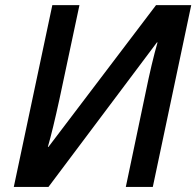

<svg xmlns="http://www.w3.org/2000/svg" viewBox="-20 -734 771 754"><path d="M185.5 -713.9H292L213.4 -344.2Q187 -223.1 168 -157.2H170.4L592.8 -713.9H731L580.1 0H474.1L551.3 -367.7Q575.7 -487.8 598.6 -567.4H596.2L170.4 0H34.2Z"/></svg>

Font: Viking Open Sans Light
Style: Bold Italic
Weight: 600
Italic angle: -12°
Foundry: Ascender Corporation
Version: Version 2.000